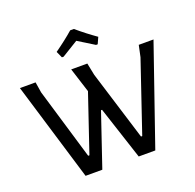

<svg xmlns="http://www.w3.org/2000/svg" viewBox="-147 -1022 1191 1175"><g transform="rotate(-20 448.5 -434.5)"><path d="M326 -731 307 -773Q380 -825 430 -869H454Q515 -817 578 -773L559 -731H548Q491 -766 443 -796Q430 -788 337 -731ZM890 -642 668 0H560L447 -345H440L323 0H214L20 -642H122L133 -573L271 -110H279L405 -482L354 -642H459L475 -563L615 -110H623L778 -567L794 -642Z"/></g></svg>

Font: Alegreya Sans Medium
Style: Regular
Weight: 500
Designer: Juan Pablo del Peral
Foundry: Huerta Tipografica
Version: Version 2.007